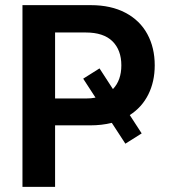

<svg xmlns="http://www.w3.org/2000/svg" viewBox="-20 -727 665 747"><path d="M419.4 -380.4Q452.1 -414.6 452.1 -472.7Q452.1 -532.2 417.5 -566.4Q382.8 -600.6 313.5 -600.6H194.3V-343.8H313.5Q335 -343.8 351.6 -347.2L303.7 -420.9L367.2 -460.9ZM67.4 -707H333Q412.1 -707 468.3 -677.2Q524.4 -647.5 553.2 -594.5Q582 -541.5 582 -472.7Q582 -409.7 557.1 -359.6Q532.2 -309.6 484.9 -279.3L531.2 -208L467.8 -168L415 -249Q376 -239.3 331.1 -239.3H194.3V0H67.4Z"/></svg>

Font: Pretendard JP SemiBold
Style: Regular
Weight: 600
Designer: Base glyphs from Inter by Rasmus Andersson; Hangeul glyphs from Noto Sans CJK(Source Han Sans) by Jang Soo-young and Kan
Foundry: Kil Hyung-jin
Version: Version 1.309